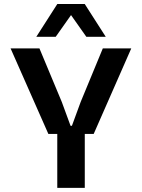

<svg xmlns="http://www.w3.org/2000/svg" viewBox="-20 -916 692 936"><path d="M31.6 -680H172.3L281.3 -418.8L323.9 -302.8H330.6L373.2 -418.8L481.2 -680H619.9L436.8 -263.2H393.3V0H259.2V-263.2H215.7ZM364.4 -896.5 251.5 -736.5H156.9L259.4 -896.5ZM495.6 -736.5H401L288.2 -896.5H393.1Z"/></svg>

Font: TASA Orbiter VF Text
Style: Regular
Weight: 400
Designer: Weizhong Zhang
Foundry: 本地遙控
Version: Version 1.001;Glyphs 3.2 (3192)